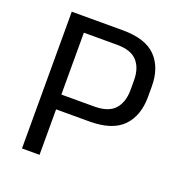

<svg xmlns="http://www.w3.org/2000/svg" viewBox="-118 -741 796 843"><g transform="rotate(20 280.0 -319.5)"><path d="M129.5 -212.5V-281.5H311Q376.5 -281.5 406 -314.2Q435.5 -347 435.5 -404.5V-448Q435.5 -506.5 406.2 -538.5Q377 -570.5 312 -570.5H129V-639H313.5Q420.5 -639 469.2 -588.8Q518 -538.5 518 -450.5V-402.5Q518 -313.5 468.8 -263Q419.5 -212.5 313 -212.5ZM75.5 0V-639H157V-261L157.5 -224V0Z"/></g></svg>

Font: Anek Bangla Medium
Style: Regular
Weight: 400
Version: Version 1.003